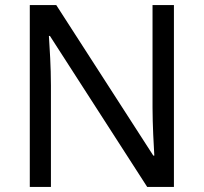

<svg xmlns="http://www.w3.org/2000/svg" viewBox="-20 -734 800 754"><path d="M663 0V-714H579V-311C579 -246 584 -155 586 -123H582L201 -714H97V0H180V-399C180 -472 175 -546 172 -593H176L558 0Z"/></svg>

Font: Noto Sans Miao
Style: Regular
Weight: 400
Designer: Monotype Design Team
Foundry: Monotype Imaging Inc.
Version: Version 2.003